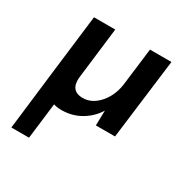

<svg xmlns="http://www.w3.org/2000/svg" viewBox="-146 -549 853 876"><g transform="rotate(30 281.0 -111.0)"><path d="M511 -423 458 0H357L359 -79Q332 -35 286.5 -8.5Q241 18 185 18Q162 18 144 12L121 201H28L65 -110L103 -423H215L182 -149Q177 -79 241 -78Q291 -78 329.5 -123Q368 -168 375 -236L398 -423Z"/></g></svg>

Font: Josefin Sans SemiBold
Style: Italic
Weight: 600
Italic angle: -7°
Designer: Santiago Orozco
Foundry: Typemade
Version: Version 2.000